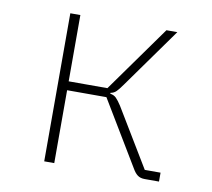

<svg xmlns="http://www.w3.org/2000/svg" viewBox="-63 -587 727 659"><g transform="rotate(10 300.0 -258.0)"><path d="M131 -516H166V-285H301L466 -516H504L354 -306Q342 -289 334 -281Q326 -273 314 -271V-268Q327 -266 335 -258Q343 -250 354 -233L476 -31H531V0H481Q466 0 456.5 -7Q447 -14 439 -28L303 -254H166V0H131Z"/></g></svg>

Font: IBM Plex Mono ExtLt
Style: Regular
Weight: 200
Monospace: yes
Designer: Mike Abbink, Paul van der Laan, Pieter van Rosmalen
Foundry: Bold Monday
Version: Version 2.3